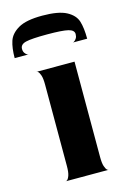

<svg xmlns="http://www.w3.org/2000/svg" viewBox="-134 -739 526 793"><g transform="rotate(-15 129.0 -342.5)"><path d="M229 0H46Q46 2 52 -2.5Q58 -7 62.5 -20.5Q67 -34 67 -60V-408Q67 -434 62.5 -447.5Q58 -461 52.5 -465.5Q47 -470 47 -468H209V-60Q209 -34 213.5 -20.5Q218 -7 223.5 -2.5Q229 2 229 0ZM243 -577Q243 -594 218 -600Q193 -606 129 -606Q62 -606 37.5 -600Q13 -594 13 -575Q13 -564 17.5 -557.5Q22 -551 26.5 -548.5Q31 -546 33 -546H-26Q-26 -589 -16.5 -618Q-7 -647 26.5 -666.5Q60 -686 129 -686Q198 -686 232 -668Q266 -650 275 -621Q284 -592 284 -546H223Q225 -546 229.5 -549Q234 -552 238.5 -559Q243 -566 243 -577Z"/></g></svg>

Font: Red Rose Bold
Style: Regular
Weight: 700
Designer: jaikishan Patel
Version: Version 1.000